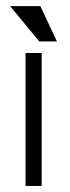

<svg xmlns="http://www.w3.org/2000/svg" viewBox="-20 -612 229 632"><path d="M117.2 0H64V-437.5H117.2ZM167.5 -475.6H109.4L13.2 -591.8H112.8Z"/></svg>

Font: AKL 022
Style: Regular
Weight: 400
Designer: AKL
Foundry: AKL
Version: Version 2.053;August 19, 2024;FontCreator 13.0.0.2675 64-bit